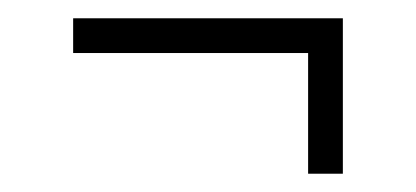

<svg xmlns="http://www.w3.org/2000/svg" viewBox="-20 -483 455 210"><path d="M317 -293V-425H60V-463H355V-293Z"/></svg>

Font: Big Shoulders Text Thin Thin
Style: Regular
Weight: 250
Version: Version 2.002